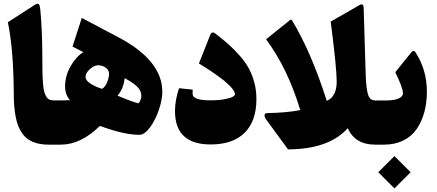

<svg xmlns="http://www.w3.org/2000/svg" viewBox="-20 -791 2389 1050"><path d="M211.4 -479.5Q211.4 -427.7 212.2 -395.5Q212.9 -363.3 215.3 -333.7Q217.8 -304.2 221.9 -288.8Q226.1 -273.4 233.9 -261.5Q241.7 -249.5 252 -245.6Q262.2 -241.7 277.8 -241.7H281.7Q293.9 -241.7 293.9 -147.9V-83.5Q293.9 0 281.7 0H245.6Q211.4 0 184.3 -7.1Q157.2 -14.2 137.7 -26.6Q118.2 -39.1 103.5 -59.1Q88.9 -79.1 79.8 -101.8Q70.8 -124.5 65.2 -155.3Q59.6 -186 57.4 -217.3Q55.2 -248.5 55.2 -288.1Q53.2 -526.4 22.9 -669.4L174.3 -767.1Q187 -773.9 192.6 -767.6Q198.2 -761.2 200.2 -740.2Q211.4 -624 211.4 -479.5Z M576.2 -388.2Q576.2 -407.7 558.1 -420.9Q540 -434.1 516.1 -434.1Q495.6 -434.1 471.7 -413.1Q447.8 -392.1 447.8 -369.6Q447.8 -351.6 474.4 -334Q501 -316.4 538.1 -305.2Q553.2 -313.5 564.7 -338.9Q576.2 -364.3 576.2 -388.2ZM662.1 -363.8Q654.3 -302.7 622.6 -268.1Q708.5 -231.4 738.3 -226.1Q752.9 -246.6 752.9 -265.6Q752.9 -282.2 745.6 -296.6Q738.3 -311 722.9 -323.7Q707.5 -336.4 695.6 -344Q683.6 -351.6 662.1 -363.8ZM741.7 -53.7Q658.2 -53.7 526.4 -102.5Q421.9 0 312.5 0H276.9Q250 0 250 -83.5V-147.9Q250 -241.7 276.9 -241.7Q326.2 -241.7 362.8 -243.2Q335.9 -273.4 335.9 -318.4Q335.9 -377 366.2 -429.4Q396.5 -481.9 436 -505.9L376.5 -536.1L427.2 -692.9L627.9 -586.9Q867.7 -460.4 867.7 -288.6Q867.7 -247.6 849.6 -192.6Q831.5 -137.7 801.3 -95.7Q771 -53.7 741.7 -53.7Z M1033.7 -300.8Q1033.2 -296.4 1033.2 -277.3Q1033.2 -242.2 1132.3 -242.2Q1174.3 -242.2 1206.1 -248Q1237.8 -253.9 1251.5 -261.2Q1265.1 -268.6 1265.1 -275.4Q1265.1 -290.5 1243.4 -314.5Q1221.7 -338.4 1188.2 -363.3Q1154.8 -388.2 1124.5 -408.2Q1094.2 -428.2 1067.9 -443.8L1129.9 -600.6Q1138.7 -622.1 1157.7 -607.4Q1201.2 -574.2 1232.7 -545.9Q1264.2 -517.6 1293.9 -483.2Q1323.7 -448.7 1342 -414.3Q1360.4 -379.9 1371.3 -337.9Q1382.3 -295.9 1382.3 -249.5Q1382.3 -129.4 1318.1 -65.2Q1253.9 -1 1131.8 -1Q937 -1 937 -184.1Q937 -242.2 959 -308.6Z M1767.1 -239.3Q1821.3 -262.7 1821.3 -345.2Q1821.3 -418.5 1788.6 -672.9L1946.8 -763.7Q1968.3 -775.4 1968.8 -747.1L1979.5 -395Q1981.9 -311 1991.9 -276.4Q2002 -241.7 2030.8 -241.7H2044.9Q2057.1 -241.7 2057.1 -147.9V-83.5Q2057.1 0 2044.9 0H2030.8Q1921.9 0 1881.8 -89.8Q1777.8 25.4 1555.2 25.9L1436.5 -136.2Q1430.7 -144.5 1427.7 -152.3Q1424.8 -160.2 1428 -166.3Q1431.2 -172.4 1441.9 -172.4Q1551.8 -174.8 1622.1 -189Q1553.7 -416 1435.1 -576.2L1565.4 -680.7Q1573.2 -686.5 1576.7 -680.2Q1681.6 -507.3 1767.1 -239.3Z M2137.2 62.5 2225.6 150.9 2137.2 239.3 2048.8 150.9ZM2040 0Q2013.2 0 2013.2 -83.5V-147.9Q2013.2 -241.7 2040 -241.7H2094.7Q2117.7 -241.7 2136.7 -245.4Q2155.8 -249 2169.7 -258.1Q2183.6 -267.1 2183.6 -280.8Q2183.6 -310.5 2141.6 -396L2229 -504.4Q2242.2 -520.5 2252.9 -503.9Q2314.5 -408.7 2314.5 -290Q2314.5 -229 2300.5 -177.5Q2286.6 -126 2259 -85.7Q2231.4 -45.4 2185.5 -22.7Q2139.6 0 2080.1 0Z"/></svg>

Font: Sahel Black FD
Style: Black-FD
Weight: 900
Foundry: Saber Rastikerdar (saber.rastikerdar@gmail.com)
Version: Version 3.3.1